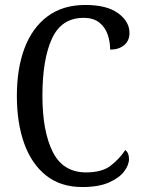

<svg xmlns="http://www.w3.org/2000/svg" viewBox="-20 -744 573 774"><path d="M312 10Q225 10 166.5 -36Q108 -82 78 -164.5Q48 -247 48 -358Q48 -468 79 -550Q110 -632 171.5 -678Q233 -724 324 -724Q411 -724 456.5 -690.5Q502 -657 502 -611Q502 -580 480.5 -562Q459 -544 424 -544Q424 -576 414 -605Q404 -634 380.5 -653Q357 -672 317 -672Q228 -672 189.5 -588.5Q151 -505 151 -358Q151 -215 192.5 -132Q234 -49 327 -49Q391 -49 426 -76Q461 -103 485 -139Q500 -128 500 -103Q500 -79 480.5 -53Q461 -27 419.5 -8.5Q378 10 312 10Z"/></svg>

Font: Noto Serif Sinhala Condensed
Style: Regular
Weight: 400
Width: 3
Designer: Jelle Bosma - Monotype Design Team
Foundry: Monotype Imaging Inc.
Version: Version 2.007; ttfautohint (v1.8.4.7-5d5b)